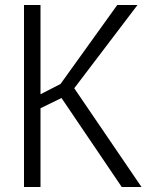

<svg xmlns="http://www.w3.org/2000/svg" viewBox="-20 -748 588 768"><path d="M76 -728H142V-371L222 -412L449 -728H530L277 -395L546 0H467L226 -356L142 -315V0H76Z"/></svg>

Font: Murecho Thin Light
Style: Regular
Weight: 300
Version: Version 1.010